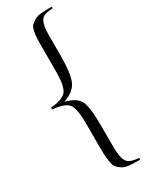

<svg xmlns="http://www.w3.org/2000/svg" viewBox="-218 -778 692 902"><g transform="rotate(-30 128.5 -327.0)"><path d="M249 88H239Q207 88 186.5 85.5Q166 83 151.5 73Q137 63 130 54Q123 45 119 21Q115 -3 114.5 -21Q114 -39 114 -80V-188Q114 -262 96.5 -289.5Q79 -317 9 -323V-333Q78 -339 96 -366.5Q114 -394 114 -468V-589Q114 -625 114.5 -642.5Q115 -660 119 -681.5Q123 -703 130 -711Q137 -719 151 -728Q165 -737 185.5 -739.5Q206 -742 237 -742H249V-733Q198 -733 184 -709.5Q170 -686 170 -635V-517Q170 -427 152.5 -386Q135 -345 77 -326Q140 -309 155 -273Q170 -237 170 -144V-28Q170 28 184 52Q198 76 249 78Z"/></g></svg>

Font: Forum
Style: Regular
Weight: 400
Designer: Denis Masharov
Foundry: Denis Masharov
Version: Version 1.000